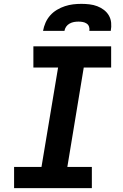

<svg xmlns="http://www.w3.org/2000/svg" viewBox="-20 -975 640 995"><path d="M53 0V-110H195L281 -625H153V-735H556V-625H414L329 -110H456V0ZM203 -815Q207 -837 216 -857.5Q225 -878 240 -895Q255 -912 275 -924Q295 -936 316.5 -943Q338 -950 359 -952.5Q380 -955 402 -955Q423 -955 444 -952.5Q465 -950 483.5 -943Q502 -936 518 -924Q534 -912 544 -895Q554 -878 556 -857Q558 -836 554 -815H443Q445 -826 441.5 -836.5Q438 -847 429 -853Q420 -859 409 -861Q398 -863 387 -863Q375 -863 363.5 -861Q352 -859 341 -853Q330 -847 323 -837Q316 -827 314 -815Z"/></svg>

Font: Iosevka Curly Slab XBdEx
Style: Italic
Weight: 800
Width: 7
Italic angle: -9°
Monospace: yes
Designer: Belleve Invis
Foundry: Belleve Invis
Version: Version 11.1.0; ttfautohint (v1.8.3)